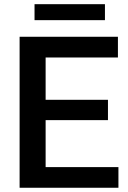

<svg xmlns="http://www.w3.org/2000/svg" viewBox="-20 -884 605 904"><path d="M537.6 -97.2V0H72.3V-710.9H535.2V-613.3H194.8V-414.1H488.3V-318.4H194.8V-97.2ZM474.1 -864.3V-789.1H142.6V-864.3Z"/></svg>

Font: Vazirmatn RD FD Medium
Style: Regular
Weight: 500
Designer: Saber Rastikerdar
Foundry: Saber Rastikerdar
Version: Version 33.003